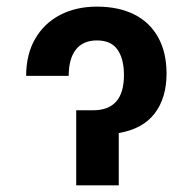

<svg xmlns="http://www.w3.org/2000/svg" viewBox="-20 -557 579 577"><path d="M271.5 -537.1Q335.9 -537.1 383.1 -513.7Q430.2 -490.2 455.3 -444.8Q480.5 -399.4 480.5 -335.9Q480.5 -262.7 444.8 -216.1Q409.2 -169.4 336.9 -157.2V0H209V-225.6H259.8Q352.5 -225.6 352.5 -331.1Q352.5 -380.4 333 -408Q313.5 -435.5 271.5 -435.5Q229.5 -435.5 208 -408Q186.5 -380.4 186.5 -329.1H58.6Q58.6 -393.1 85.4 -439.9Q112.3 -486.8 160.4 -512Q208.5 -537.1 271.5 -537.1Z"/></svg>

Font: Pretendard JP SemiBold
Style: Regular
Weight: 600
Designer: Base glyphs from Inter by Rasmus Andersson; Hangeul glyphs from Noto Sans CJK(Source Han Sans) by Jang Soo-young and Kan
Foundry: Kil Hyung-jin
Version: Version 1.309